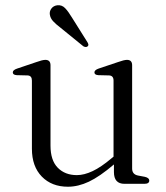

<svg xmlns="http://www.w3.org/2000/svg" viewBox="-20 -697 628 728"><path d="M101 -133V-391.5Q101 -410 85 -411L43.5 -412Q28.5 -413 28.5 -422.5Q28.5 -431.5 45 -437L117.5 -461.5Q141 -470 152 -470Q171.5 -470 171.5 -449.5V-145Q171.5 -89 199 -61Q226.5 -33 271.5 -33Q299 -33 331.2 -48.2Q363.5 -63.5 402.5 -96.5L410.5 -103V-391.5Q410.5 -410 394 -411L353 -412Q338 -413 338 -422.5Q338 -431.5 354 -437L427 -461.5Q450.5 -470 461.5 -470Q481 -470 481 -449.5V-58Q481 -36 503 -31.5L529.5 -26.5Q546 -22.5 546 -12.5Q546 0 527.5 0H452Q412 0 412 -44.5V-73.5Q358 -27.5 317.2 -8.2Q276.5 11 237.5 11Q176 11 138.5 -27.5Q101 -66 101 -133ZM252.5 -631 311.5 -537Q314 -533 315 -528.8Q316 -524.5 312.5 -521.5Q306.5 -516 296 -521.5L207.5 -593.5Q191.5 -605.5 181.2 -616.8Q171 -628 169 -641.5Q167 -654 174.8 -664.5Q182.5 -675 197 -677Q214.5 -679 226.8 -666.2Q239 -653.5 252.5 -631Z"/></svg>

Font: Fraunces 9pt S000 Light
Style: Regular
Weight: 300
Version: Version 1.000; ttfautohint (v1.8.3)